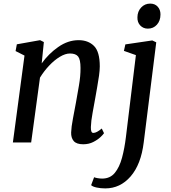

<svg xmlns="http://www.w3.org/2000/svg" viewBox="-20 -791 950 1066"><path d="M211.5 -439Q249.5 -492.5 303.5 -530.2Q357.5 -568 416.5 -568Q469.5 -568 501.8 -536Q534 -504 534 -422.5Q534 -401.5 529.8 -370.8Q525.5 -340 519.5 -307Q513.5 -274 509 -247Q502.5 -209.5 494 -164.2Q485.5 -119 484.5 -85.5Q483.5 -53 498 -53Q516.5 -53 545 -77.5L557.5 -51.5Q553.5 -45 538.2 -30.2Q523 -15.5 498.2 -2.8Q473.5 10 442 10Q404.5 10 389.2 -8Q374 -26 375 -56Q376 -86 385 -132.8Q394 -179.5 401.5 -220.5Q409 -262.5 418.2 -315.8Q427.5 -369 427 -413.5Q427 -460.5 413.8 -477.2Q400.5 -494 368.5 -494Q342.5 -494 312 -475.5Q281.5 -457 252.8 -426.5Q224 -396 202 -360L153 0H51.5L116 -482.5L66.5 -507.5L73.5 -545L202.5 -568L223.5 -557.5ZM778 -0.5Q763 122 705.2 188.5Q647.5 255 564.5 255Q539 255 516.8 250.2Q494.5 245.5 486 237L502.5 193Q509 196 522.2 198.2Q535.5 200.5 547 200.5Q591.5 200.5 617.5 168.8Q643.5 137 657.5 84.8Q671.5 32.5 679 -29.5L734.5 -485L668 -508.5L676 -544.5L825.5 -566.5L847.5 -556ZM801 -632Q775.5 -632 758.8 -649.5Q742 -667 743 -695.5Q743.5 -728 763.8 -749.5Q784 -771 814 -771Q840 -771 855.5 -754Q871 -737 871 -711Q871 -676 851.2 -654Q831.5 -632 801 -632Z"/></svg>

Font: Merriweather
Style: Italic
Weight: 400
Italic angle: -7.8°
Designer: Eben Sorkin
Foundry: Eben Sorkin
Version: Version 2.100